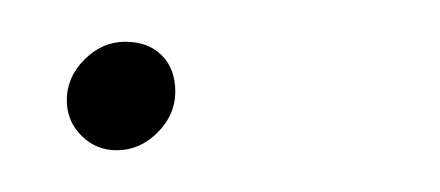

<svg xmlns="http://www.w3.org/2000/svg" viewBox="-20 -65 211 92"><path d="M64 -21Q64 -10 55.5 -1.5Q47 7 36 7Q26 7 19 0Q12 -7 12 -17Q12 -28 20.5 -36.5Q29 -45 40 -45Q51 -45 57.5 -38.5Q64 -32 64 -21Z"/></svg>

Font: Gontserrat Thin
Style: Italic
Weight: 250
Italic angle: -11.3°
Designer: Julieta Ulanovsky
Foundry: Julieta Ulanovsky
Version: Version 6.001